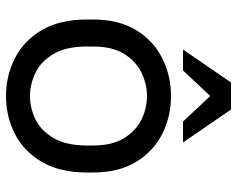

<svg xmlns="http://www.w3.org/2000/svg" viewBox="-95 -685 790 640"><g transform="rotate(90 300.0 -365.0)"><path d="M300 10Q233 10 174.5 -19.5Q116 -49 80.5 -109Q45 -169 45 -260V-280Q45 -366 80.5 -424Q116 -482 174.5 -511Q233 -540 300 -540Q368 -540 426 -511Q484 -482 519.5 -424Q555 -366 555 -280V-260Q555 -169 519.5 -109Q484 -49 426 -19.5Q368 10 300 10ZM300 -70Q341 -70 378.5 -88.5Q416 -107 440.5 -149Q465 -191 465 -260V-280Q465 -344 440.5 -383.5Q416 -423 378.5 -441.5Q341 -460 300 -460Q260 -460 222 -441.5Q184 -423 159.5 -383.5Q135 -344 135 -280V-260Q135 -191 159.5 -149Q184 -107 222 -88.5Q260 -70 300 -70ZM145 -580 255 -740H345L455 -580H385L300 -671L215 -580Z"/></g></svg>

Font: Golos Text
Style: Regular
Weight: 400
Designer: A.Korolkova, Vitaly Kuzmin
Foundry: ParaType Ltd
Version: Version 2.004